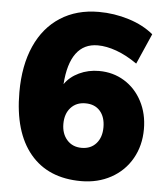

<svg xmlns="http://www.w3.org/2000/svg" viewBox="-52 -760 704 816"><g transform="rotate(5 300.0 -352.5)"><path d="M571 -234Q571 -164 539.5 -108.5Q508 -53 451.5 -22Q395 9 324 9Q183 9 106.5 -83Q30 -175 30 -345Q30 -459 67 -542Q104 -625 173.5 -669.5Q243 -714 337 -714Q403 -714 465.5 -694.5Q528 -675 571 -639L514 -509Q468 -541 425 -556.5Q382 -572 345 -572Q286 -572 253 -527.5Q220 -483 214 -395Q236 -427 275 -445.5Q314 -464 360 -464Q420 -464 468 -434.5Q516 -405 543.5 -352.5Q571 -300 571 -234ZM399 -227Q399 -271 376.5 -296.5Q354 -322 314 -322Q275 -322 251.5 -296Q228 -270 228 -227Q228 -185 251.5 -158.5Q275 -132 314 -132Q353 -132 376 -158Q399 -184 399 -227Z"/></g></svg>

Font: wassup Sans
Style: Black
Weight: 900
Version: Version 2.001